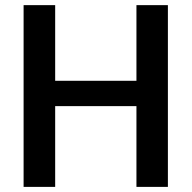

<svg xmlns="http://www.w3.org/2000/svg" viewBox="-20 -731 750 751"><path d="M636.7 0H513.7V-315.9H195.8V0H72.3V-710.9H195.8V-415H513.7V-710.9H636.7Z"/></svg>

Font: Shabnam Medium FD
Style: Medium-FD
Weight: 500
Foundry: DejaVu fonts team - Redesigned by Saber Rastikerdar - Based on Vazir font
Version: Version 5.0.0